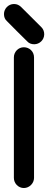

<svg xmlns="http://www.w3.org/2000/svg" viewBox="-22 -947 243 967"><path d="M47.9 -50.8C47.9 -23.4 70.3 0 98.1 0C126.5 0 149.4 -24.4 149.4 -50.8V-658.2C149.4 -687.5 126 -709 98.1 -709C69.8 -709 47.9 -685.5 47.9 -658.2ZM63.5 -789.6 114.3 -739.3C123.5 -729 135.3 -724.1 150.4 -724.1C177.2 -724.1 200.7 -746.1 200.7 -774.4C200.7 -788.6 195.8 -800.8 186 -810.5L84.5 -911.6C74.2 -921.4 63.5 -926.8 48.3 -926.8C19.5 -926.8 -2 -902.3 -2 -876.5C-2 -861.3 2.9 -849.1 13.2 -840.3Z"/></svg>

Font: LOB TGL 0-17
Style: Regular
Weight: 400
Designer: Peter Wiegel + adaptations and expanded glyphset by Studio LOB
Foundry: Peter Wiegel + adaptations and expanded glyphset by Studio LOB
Version: Version 1.003;Glyphs 3.1.2 (3151)